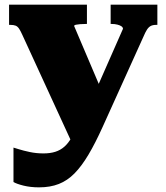

<svg xmlns="http://www.w3.org/2000/svg" viewBox="-20 -563 716 826"><path d="M430 -143 361 -33 298 70 77 -411Q69 -429 62.5 -439Q56 -449 47.5 -452.5Q39 -456 24 -456H19V-543H354V-460H350Q336 -460 324.5 -459Q313 -458 306 -456.5Q299 -455 299 -451ZM422 -18Q390 53 360.5 102.5Q331 152 300.5 183Q270 214 233 228.5Q196 243 148 243Q111 243 81 235.5Q51 228 38 220V72Q42 73 61 79Q80 85 108 91Q136 97 167 97Q196 97 218 90Q240 83 257 68Q274 53 287.5 29Q301 5 312 -29L354 -87L509 -439Q509 -445 503 -449.5Q497 -454 485.5 -457Q474 -460 460 -460H456V-543H657V-456H652Q637 -456 628 -451Q619 -446 612 -435Q605 -424 597 -405Z"/></svg>

Font: Roboto Serif 20pt Black
Style: Regular
Weight: 900
Version: Version 1.008